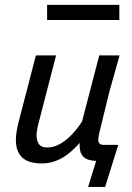

<svg xmlns="http://www.w3.org/2000/svg" viewBox="-20 -657 540 784"><path d="M44.9 0ZM372.6 0Q337.4 -1 321.3 -16.4Q305.2 -31.7 305.2 -61Q305.2 -64.5 305.2 -67.4Q305.2 -70.3 305.7 -73.7Q291.5 -58.1 275.4 -43Q259.3 -27.8 240.5 -16.1Q221.7 -4.4 199.2 2.9Q176.8 10.3 149.4 10.3Q127.4 10.3 108.4 5.6Q89.4 1 75.2 -10Q61 -21 53 -39.6Q44.9 -58.1 44.9 -85.9Q44.9 -100.6 47.6 -118.4Q50.3 -136.2 54.7 -153.8L126.5 -430.7H209L134.8 -144Q129.4 -121.1 129.4 -103.5Q129.4 -83 138.9 -68.8Q148.4 -54.7 172.9 -54.7Q195.3 -54.7 216.1 -64.7Q236.8 -74.7 254.9 -90.1Q272.9 -105.5 288.3 -124.3Q303.7 -143.1 314.9 -160.6L385.3 -430.7H468.3L428.2 -288.6Q417 -243.2 409.2 -211.4Q401.4 -179.7 396.2 -158.4Q391.1 -137.2 387.9 -124.5Q384.8 -111.8 383.3 -104.5Q381.8 -97.2 381.6 -93.3Q381.3 -89.4 381.3 -85.9Q381.3 -65.4 402.8 -65.4H462.9L409.2 106.4H339.8ZM172.4 -637.2H467.3V-575.2H172.4Z"/></svg>

Font: PT Astra Sans
Style: Italic
Weight: 400
Italic angle: -16°
Designer: A.Korolkova, I. Chaeva
Foundry: ParaType Ltd
Version: Version 1.001; ttfautohint (v1.6)